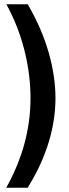

<svg xmlns="http://www.w3.org/2000/svg" viewBox="-20 -730 323 900"><path d="M10 -710 24 -683C92 -549 123 -402 123 -270C123 -113 78 19 24 123L9 150H110L115 141C198 6 240 -135 240 -270C240 -408 196 -561 115 -701L110 -710Z"/></svg>

Font: Mint Spirit No2
Style: Bold
Weight: 700
Designer: HARENDAL Hirwen
Foundry: Arkandis Digital Foundry.
Version: Version 1.004;FFEdit